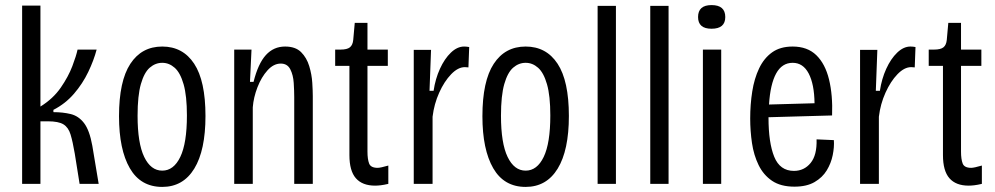

<svg xmlns="http://www.w3.org/2000/svg" viewBox="-20 -723 3914 755"><path d="M67 0V-701H139V-304Q189 -335 219 -378.5Q249 -422 264.5 -463Q280 -504 285 -528H360Q349 -486 327 -440Q305 -394 271 -354.5Q237 -315 190 -291V-282Q227 -282 258 -274.5Q289 -267 310.5 -239Q332 -211 343 -150L368 0H293L274 -119Q266 -166 257.5 -194Q249 -222 229.5 -234Q210 -246 168 -246H139V0Z M618 12Q533 12 490.5 -61.5Q448 -135 448 -266Q448 -404 492.5 -472Q537 -540 618 -540Q699 -540 743.5 -472.5Q788 -405 788 -267Q788 -132 744 -60Q700 12 618 12ZM618 -52Q663 -52 689 -106Q715 -160 715 -269Q715 -346 702 -391.5Q689 -437 667 -456.5Q645 -476 618 -476Q591 -476 569 -457Q547 -438 534 -392.5Q521 -347 521 -268Q521 -160 547 -106Q573 -52 618 -52Z M901 0V-528H969L963 -401H977Q995 -473 1025.5 -506.5Q1056 -540 1101 -540Q1142 -540 1164 -518Q1186 -496 1196 -463Q1206 -430 1208 -397.5Q1210 -365 1210 -345V0H1137V-341Q1137 -366 1135 -397Q1133 -428 1121.5 -450.5Q1110 -473 1084 -473Q1056 -473 1032 -446.5Q1008 -420 992.5 -380Q977 -340 974 -301V0Z M1455 7Q1405 7 1379.5 -22Q1354 -51 1354 -113V-464H1298V-528H1319Q1345 -528 1356 -537Q1367 -546 1369 -566L1375 -633H1425V-528H1505V-464H1425V-127Q1425 -97 1431.5 -80Q1438 -63 1465 -63Q1476 -63 1507 -72V0Q1490 4 1477.5 5.5Q1465 7 1455 7Z M1607 0V-527H1675L1669 -366H1685Q1692 -413 1710 -452.5Q1728 -492 1753 -516Q1778 -540 1805 -540Q1810 -540 1815 -539.5Q1820 -539 1825 -538L1822 -458Q1816 -459 1808 -459Q1781 -459 1754 -431Q1727 -403 1707 -358.5Q1687 -314 1681 -264V0Z M2047 12Q1962 12 1919.5 -61.5Q1877 -135 1877 -266Q1877 -404 1921.5 -472Q1966 -540 2047 -540Q2128 -540 2172.5 -472.5Q2217 -405 2217 -267Q2217 -132 2173 -60Q2129 12 2047 12ZM2047 -52Q2092 -52 2118 -106Q2144 -160 2144 -269Q2144 -346 2131 -391.5Q2118 -437 2096 -456.5Q2074 -476 2047 -476Q2020 -476 1998 -457Q1976 -438 1963 -392.5Q1950 -347 1950 -268Q1950 -160 1976 -106Q2002 -52 2047 -52Z M2330 0V-700H2402V0Z M2537 0V-700H2609V0Z M2744 0V-528H2816V0ZM2778 -610Q2725 -610 2725 -656Q2725 -703 2778 -703Q2832 -703 2832 -656Q2832 -610 2778 -610Z M3104 11Q3050 11 3016 -12Q2982 -35 2963 -74Q2944 -113 2937 -160.5Q2930 -208 2930 -257Q2930 -312 2938 -363Q2946 -414 2965 -454Q2984 -494 3016 -517Q3048 -540 3097 -540Q3155 -540 3190 -506Q3225 -472 3240 -410.5Q3255 -349 3252 -269L3002 -262V-260Q3002 -162 3024.5 -106.5Q3047 -51 3102 -51Q3142 -51 3167.5 -82Q3193 -113 3191 -175L3259 -172Q3261 -145 3254.5 -113Q3248 -81 3231 -53Q3214 -25 3183 -7Q3152 11 3104 11ZM3097 -476Q3055 -476 3032 -434Q3009 -392 3004 -312L3183 -317Q3182 -392 3160 -434Q3138 -476 3097 -476Z M3362 0V-527H3430L3424 -366H3440Q3447 -413 3465 -452.5Q3483 -492 3508 -516Q3533 -540 3560 -540Q3565 -540 3570 -539.5Q3575 -539 3580 -538L3577 -458Q3571 -459 3563 -459Q3536 -459 3509 -431Q3482 -403 3462 -358.5Q3442 -314 3436 -264V0Z M3789 7Q3739 7 3713.5 -22Q3688 -51 3688 -113V-464H3632V-528H3653Q3679 -528 3690 -537Q3701 -546 3703 -566L3709 -633H3759V-528H3839V-464H3759V-127Q3759 -97 3765.5 -80Q3772 -63 3799 -63Q3810 -63 3841 -72V0Q3824 4 3811.5 5.5Q3799 7 3789 7Z"/></svg>

Font: Bricolage Grotesque 10pt Condensed Light
Style: Regular
Weight: 300
Width: 3
Designer: Mathieu Triay
Foundry: Atelier Triay
Version: Version 1.000; ttfautohint (v1.8.4.7-5d5b);gftools[0.9.32]